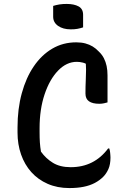

<svg xmlns="http://www.w3.org/2000/svg" viewBox="-20 -935 640 975"><path d="M332 20Q271 20 222 -1.5Q173 -23 139 -61Q105 -99 87 -150.5Q69 -202 69 -262V-288Q69 -382 90.5 -461Q112 -540 151.5 -598Q191 -656 245.5 -688Q300 -720 367 -720Q393 -720 413.5 -714.5Q434 -709 450.5 -699Q467 -689 481 -674Q498 -658 507.5 -639.5Q517 -621 521.5 -599.5Q526 -578 526 -552Q526 -518 526 -483Q526 -448 526 -415Q519 -413 508 -410.5Q497 -408 484 -408Q450 -408 432 -420.5Q414 -433 414 -460Q414 -498 415.5 -526Q417 -554 417 -581Q417 -608 413 -640L436 -599Q417 -613 401 -617Q385 -621 370 -621Q318 -621 275 -576.5Q232 -532 206.5 -456Q181 -380 181 -284V-264Q181 -234 182.5 -211.5Q184 -189 188 -165Q213 -130 249 -108Q285 -86 339 -86Q399 -86 446.5 -110Q494 -134 529 -181H535Q537 -175 538 -169.5Q539 -164 539.5 -158Q540 -152 540.5 -146Q541 -140 541 -135Q541 -100 530.5 -76.5Q520 -53 504 -37Q486 -19 461.5 -6Q437 7 405 13.5Q373 20 332 20ZM250 -905Q256 -907 264.5 -909Q273 -911 282 -912.5Q291 -914 300.5 -914.5Q310 -915 319 -915Q356 -915 379 -902.5Q402 -890 402 -860V-796Q396 -794 388.5 -792Q381 -790 373 -788.5Q365 -787 356.5 -786.5Q348 -786 339 -786Q300 -786 275 -803.5Q250 -821 250 -850Z"/></svg>

Font: Recursive Casual Medium
Style: Regular
Weight: 500
Version: Version 1.047